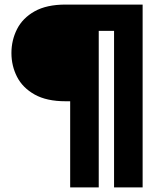

<svg xmlns="http://www.w3.org/2000/svg" viewBox="-20 -720 709 840"><path d="M287 100V-277H267Q184 -277 131.5 -306.5Q79 -336 54.5 -384Q30 -432 30 -488Q30 -544 54.5 -592.5Q79 -641 131.5 -670.5Q184 -700 267 -700H604V100H479V-585H412V100Z"/></svg>

Font: DM Sans 20pt Black
Style: Regular
Weight: 900
Version: Version 4.004;gftools[0.9.30]